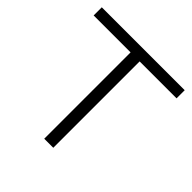

<svg xmlns="http://www.w3.org/2000/svg" viewBox="-147 -636 750 750"><g transform="rotate(45 228.0 -261.0)"><path d="M203 -477H-1V-522H457V-477H253V0H203Z"/></g></svg>

Font: Goldbeck Next Light
Style: Regular
Weight: 300
Designer: Julieta Ulanovsky
Foundry: Julieta Ulanovsky
Version: Version 7.200